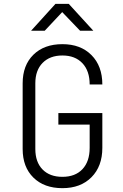

<svg xmlns="http://www.w3.org/2000/svg" viewBox="-20 -970 640 1000"><path d="M305 10Q210 10 154 -45Q98 -100 98 -194V-536Q98 -630 154 -685Q210 -740 305 -740Q400 -740 456.5 -683Q513 -626 513 -530H447Q447 -601 409 -641Q371 -681 305 -681Q240 -681 202 -642.5Q164 -604 164 -536V-194Q164 -126 201.5 -87.5Q239 -49 305 -49Q372 -49 409.5 -89Q447 -129 447 -200V-321H284V-381H513V-200Q513 -104 456.5 -47Q400 10 305 10ZM142 -810 269 -950H338L466 -810H397L304 -907L213 -810Z"/></svg>

Font: Tiny ExtraLight
Style: Regular
Weight: 200
Monospace: yes
Designer: Philipp Nurullin, Konstantin Bulenkov
Foundry: JetBrains
Version: Version 2.251; ttfautohint (v1.8.4.7-5d5b)